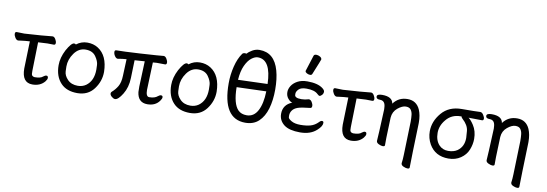

<svg xmlns="http://www.w3.org/2000/svg" viewBox="-66 -1250 5475 1923"><g transform="rotate(10 2671.5 -288.5)"><path d="M274 17Q167 17 167 -127L175 -404Q124 -401 97 -397Q70 -393 58 -392Q41 -392 27 -413.5Q13 -435 13 -454Q13 -473 30 -473L107 -471Q307 -483 391 -493Q408 -493 421 -471.5Q434 -450 434 -433Q434 -413 417 -413L352 -414Q330 -414 258 -409L251 -118L252 -86Q255 -62 284 -59Q345 -59 368 -81Q386 -95 398 -95Q416 -95 416 -74Q416 -58 398 -36Q353 17 274 17Z M724 -49Q771 -49 807 -74Q880 -127 880 -241Q880 -249 878.5 -287.5Q877 -326 844 -373Q811 -420 741 -420Q671 -420 625 -356Q579 -292 579 -220Q579 -214 580.5 -171Q582 -128 620 -88.5Q658 -49 724 -49ZM732 24Q623 24 564 -38Q500 -105 500 -220Q500 -296 542 -377Q588 -460 616 -460Q629 -460 634 -453Q684 -492 746 -492Q808 -492 855 -462Q957 -397 960 -232Q960 -136 900 -56Q840 24 732 24Z M1115 17Q1099 17 1080.5 1Q1062 -15 1062 -31Q1062 -41 1069 -48Q1104 -78 1127.5 -118Q1151 -158 1153 -226L1160 -396Q1109 -392 1096.5 -389Q1084 -386 1072 -385Q1055 -385 1041 -406Q1027 -427 1027 -448Q1027 -466 1044 -466Q1113 -466 1282 -476Q1495 -489 1521 -493Q1538 -493 1551.5 -471Q1565 -449 1565 -432Q1565 -412 1548 -412L1464 -413L1425 -410L1415 -129Q1415 -61 1449 -61Q1505 -61 1533 -86Q1550 -100 1563 -100Q1581 -100 1581 -82Q1581 -68 1565 -46Q1524 12 1442 12Q1347 12 1334 -93Q1333 -109 1333 -149L1343 -407L1241 -400Q1238 -312 1235.5 -217.5Q1233 -123 1190 -53Q1147 17 1115 17Z M1869 -49Q1916 -49 1952 -74Q2025 -127 2025 -241Q2025 -249 2023.5 -287.5Q2022 -326 1989 -373Q1956 -420 1886 -420Q1816 -420 1770 -356Q1724 -292 1724 -220Q1724 -214 1725.5 -171Q1727 -128 1765 -88.5Q1803 -49 1869 -49ZM1877 24Q1768 24 1709 -38Q1645 -105 1645 -220Q1645 -296 1687 -377Q1733 -460 1761 -460Q1774 -460 1779 -453Q1829 -492 1891 -492Q1953 -492 2000 -462Q2102 -397 2105 -232Q2105 -136 2045 -56Q1985 24 1877 24Z M2441 -52Q2514 -52 2552.5 -124.5Q2591 -197 2594 -322L2294 -312Q2296 -143 2354 -84Q2386 -52 2441 -52ZM2295 -387 2594 -397Q2587 -643 2453 -643Q2423 -643 2388.5 -616.5Q2354 -590 2327.5 -532.5Q2301 -475 2295 -387ZM2440 24Q2209 24 2209 -337Q2209 -424 2230 -509Q2251 -594 2291 -650Q2300 -661 2317 -661Q2333 -661 2335 -660Q2349 -679 2383.5 -699Q2418 -719 2457 -719Q2608 -719 2656 -546Q2679 -464 2679 -355Q2679 -245 2654 -160Q2629 -75 2576.5 -25.5Q2524 24 2440 24Z M2997 24Q2889 24 2836 -15Q2779 -58 2779 -127Q2779 -220 2870 -256Q2850 -259 2826.5 -286Q2803 -313 2803 -352Q2803 -384 2823 -416Q2843 -448 2883.5 -470Q2924 -492 2983 -492Q3089 -492 3141 -452Q3164 -434 3164 -419Q3164 -398 3150 -384Q3136 -370 3128 -370Q3118 -370 3103 -385Q3069 -419 2987 -419Q2931 -419 2908 -395.5Q2885 -372 2885 -350Q2885 -348 2885.5 -335.5Q2886 -323 2901.5 -314.5Q2917 -306 2953 -306Q2989 -306 3028 -318Q3046 -318 3059.5 -297Q3073 -276 3073 -257Q3073 -236 3056 -235Q2966 -226 2930.5 -213Q2895 -200 2878 -176Q2861 -152 2861 -125Q2861 -122 2861.5 -106.5Q2862 -91 2896 -71Q2930 -51 2988 -51Q3047 -51 3090 -63Q3133 -75 3168 -111Q3182 -127 3196 -127Q3212 -127 3212 -109Q3212 -75 3166 -34Q3104 24 2997 24ZM2996 -561Q2980 -561 2963.5 -570Q2947 -579 2947 -590Q2947 -598 2949 -600L2998 -754Q3002 -770 3025 -770Q3044 -770 3062.5 -759Q3081 -748 3081 -732Q3081 -728 3018 -574Q3013 -561 2996 -561Z M3513 17Q3406 17 3406 -127L3414 -404Q3363 -401 3336 -397Q3309 -393 3297 -392Q3280 -392 3266 -413.5Q3252 -435 3252 -454Q3252 -473 3269 -473L3346 -471Q3546 -483 3630 -493Q3647 -493 3660 -471.5Q3673 -450 3673 -433Q3673 -413 3656 -413L3591 -414Q3569 -414 3497 -409L3490 -118L3491 -86Q3494 -62 3523 -59Q3584 -59 3607 -81Q3625 -95 3637 -95Q3655 -95 3655 -74Q3655 -58 3637 -36Q3592 17 3513 17Z M4120 193Q4103 193 4079.5 182.5Q4056 172 4055 156L4054 153Q4060 110 4061 65L4071 -274Q4071 -316 4067.5 -344.5Q4064 -373 4049 -394Q4034 -415 3998 -415Q3961 -415 3915.5 -377.5Q3870 -340 3866 -279Q3859 -104 3859 -74Q3859 -10 3858.5 3Q3858 16 3837 16Q3821 16 3796.5 4.5Q3772 -7 3772 -26Q3776 -64 3788 -350Q3788 -364 3786 -379Q3780 -437 3730 -437Q3691 -437 3691 -463Q3691 -489 3744 -489Q3848 -489 3858 -420Q3911 -492 4002 -492Q4093 -492 4130 -408Q4153 -354 4153 -281V-270Q4142 73 4141 179Q4141 193 4120 193Z M4583 -76Q4647 -121 4647 -210Q4647 -221 4642 -280Q4637 -339 4577 -393Q4565 -403 4564 -414H4555Q4462 -414 4407 -345Q4356 -284 4356 -211Q4356 -134 4398 -89Q4434 -51 4490 -51Q4546 -51 4583 -76ZM4506 24Q4372 24 4310 -83Q4276 -143 4276 -213Q4276 -314 4349.5 -401Q4423 -488 4554 -488Q4690 -488 4741 -491Q4759 -491 4773.5 -468Q4788 -445 4788 -431Q4788 -412 4772 -412Q4705 -414 4635 -414Q4658 -399 4689 -352Q4727 -294 4727 -214Q4727 -159 4705 -103.5Q4683 -48 4630 -12Q4577 24 4506 24Z M5235 193Q5218 193 5194.5 182.5Q5171 172 5170 156L5169 153Q5175 110 5176 65L5186 -274Q5186 -316 5182.5 -344.5Q5179 -373 5164 -394Q5149 -415 5113 -415Q5076 -415 5030.5 -377.5Q4985 -340 4981 -279Q4974 -104 4974 -74Q4974 -10 4973.5 3Q4973 16 4952 16Q4936 16 4911.5 4.5Q4887 -7 4887 -26Q4891 -64 4903 -350Q4903 -364 4901 -379Q4895 -437 4845 -437Q4806 -437 4806 -463Q4806 -489 4859 -489Q4963 -489 4973 -420Q5026 -492 5117 -492Q5208 -492 5245 -408Q5268 -354 5268 -281V-270Q5257 73 5256 179Q5256 193 5235 193Z"/></g></svg>

Font: LXGW WenKai Lite
Style: Bold
Weight: 700
Designer: LXGW / Fontworks Inc.
Foundry: LXGW / Fontworks Inc.
Version: Version 1.330;April 28, 2024